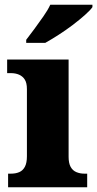

<svg xmlns="http://www.w3.org/2000/svg" viewBox="-20 -786 408 806"><path d="M14 0V-57H26Q46 -57 61 -63.5Q76 -70 84.5 -86Q93 -102 93 -130V-412Q93 -438 84 -452Q75 -466 60 -472.5Q45 -479 26 -479H10V-536H268V-128Q268 -101 276.5 -85.5Q285 -70 300.5 -63.5Q316 -57 334 -57H346V0ZM90 -619Q105 -638 124 -664Q143 -690 162 -717Q181 -744 191 -766H368V-756Q359 -743 336.5 -723Q314 -703 285 -681Q256 -659 225.5 -639.5Q195 -620 170 -606H90Z"/></svg>

Font: Noto Serif Hebrew ExtraBold
Style: Regular
Weight: 800
Version: Version 2.003